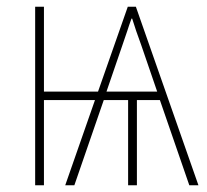

<svg xmlns="http://www.w3.org/2000/svg" viewBox="-20 -548 612 568"><path d="M382 -528 567 0H540L453 -252H385V0H359V-252H287L200 0H173L261 -252H110V0H84V-528H110V-277H270L358 -528ZM369 -493Q362 -474 356.5 -456.5Q351 -439 342 -414L295 -277H445L398 -414Q389 -438 383 -456Q377 -474 371 -493Z"/></svg>

Font: Noto Sans SemiCondensed Thin
Style: Regular
Weight: 100
Width: 4
Designer: Monotype Design Team
Foundry: Monotype Imaging Inc.
Version: Version 2.013; ttfautohint (v1.8.4.7-5d5b)